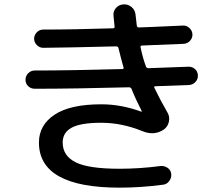

<svg xmlns="http://www.w3.org/2000/svg" viewBox="-20 -823 1040 893"><path d="M141.6 -410.2Q124 -410.2 111.3 -421.9Q98.6 -433.6 98.6 -451.7Q98.6 -469.7 111.3 -482.4Q124 -495.1 141.6 -495.1Q308.6 -495.1 548.8 -502Q556.6 -502 554.7 -508.8Q542 -553.7 531.2 -598.6Q529.3 -606.4 521.5 -607.4Q291 -601.6 180.7 -600.6Q164.1 -600.6 151.4 -613.3Q138.7 -626 138.7 -643.1Q138.7 -660.2 151.4 -672.9Q164.1 -685.5 180.7 -685.5Q322.3 -685.5 505.9 -691.4Q514.6 -691.4 512.7 -701.2Q508.8 -733.4 507.8 -750Q505.9 -771.5 520 -786.6Q534.2 -801.8 555.2 -802.7Q576.2 -803.7 592.3 -790Q608.4 -776.4 610.4 -754.9L616.2 -704.1Q618.2 -695.3 625 -695.3Q656.2 -696.3 689.9 -697.8Q723.6 -699.2 765.6 -701.2Q807.6 -703.1 831.1 -704.1Q847.7 -705.1 860.8 -692.9Q874 -680.7 875 -664.1Q876 -646.5 863.8 -633.3Q851.6 -620.1 834 -619.1Q706.1 -613.3 641.6 -611.3Q631.8 -611.3 633.8 -602.5Q644.5 -551.8 659.2 -512.7Q662.1 -505.9 670.9 -505.9Q792 -509.8 855.5 -512.7Q873 -513.7 886.2 -502.4Q899.4 -491.2 900.4 -473.1Q901.4 -455.1 889.2 -441.9Q877 -428.7 859.4 -427.7L703.1 -421.9Q694.3 -421.9 698.2 -414.1Q727.5 -353.5 758.8 -299.8Q770.5 -280.3 765.6 -257.3Q760.7 -234.4 742.2 -220.7Q697.3 -190.4 642.6 -212.9Q546.9 -252 451.2 -252Q354.5 -252 313 -229Q271.5 -206.1 271.5 -160.2Q271.5 -98.6 331.5 -68.4Q391.6 -38.1 536.1 -38.1Q628.9 -38.1 726.6 -50.8Q744.1 -52.7 759.3 -42.5Q774.4 -32.2 776.4 -14.2Q778.3 3.9 767.1 19Q755.9 34.2 738.3 36.1Q634.8 49.8 536.1 49.8Q161.1 49.8 161.1 -160.2Q161.1 -241.2 233.9 -289.6Q306.6 -337.9 451.2 -337.9Q543.9 -337.9 636.7 -303.7H638.7Q639.6 -304.7 639.6 -305.7Q611.3 -360.4 591.8 -409.2Q588.9 -417 579.1 -417Q321.3 -410.2 141.6 -410.2Z"/></svg>

Font: Rounded Mgen+ 1m medium
Style: Regular
Weight: 500
Designer: [Source Han Sans]
Ryoko NISHIZUKA  (kana & ideographs); Paul D. Hunt (Latin, Greek & Cyrillic); Wenlong ZHANG  (bopomofo
Version: Version 1.059.20150602